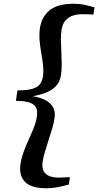

<svg xmlns="http://www.w3.org/2000/svg" viewBox="-20 -861 525 1026"><path d="M228.5 145Q146.5 145 113.5 111Q80.5 77 89.5 15.5Q95 -19 107.2 -52Q119.5 -85 134 -116.5Q148.5 -148 160.5 -178.2Q172.5 -208.5 177 -237.5Q181 -262.5 174.5 -281.5Q168 -300.5 142.8 -311.2Q117.5 -322 65 -322L73 -378Q125.5 -378 153.8 -386.5Q182 -395 194 -411.8Q206 -428.5 209.5 -452.5Q213.5 -481.5 210 -512.5Q206.5 -543.5 200.8 -576Q195 -608.5 191.8 -642.2Q188.5 -676 193.5 -711Q203 -773 246.5 -807Q290 -841 373 -841Q405 -841 431 -835.2Q457 -829.5 485 -821.5L479 -783Q472.5 -784 460.5 -784.2Q448.5 -784.5 436.8 -784.8Q425 -785 418 -785Q393.5 -785 370.2 -777.8Q347 -770.5 330.2 -752Q313.5 -733.5 308.5 -699Q305 -677 305.5 -646.8Q306 -616.5 307.8 -583.2Q309.5 -550 309.8 -518Q310 -486 306 -460Q300.5 -423 278.2 -400.2Q256 -377.5 223.2 -365Q190.5 -352.5 153.5 -347Q188.5 -342 217.5 -328.5Q246.5 -315 261.8 -291Q277 -267 271.5 -230.5Q268 -204.5 258.8 -173.8Q249.5 -143 239.2 -111Q229 -79 220.2 -49.8Q211.5 -20.5 208 2Q203 36.5 214.2 55Q225.5 73.5 246.5 80.8Q267.5 88 292.5 88Q299.5 88 311.2 87.5Q323 87 335 86.5Q347 86 353.5 85.5L347.5 125.5Q319 133 289.8 139Q260.5 145 228.5 145Z"/></svg>

Font: Merriweather 72pt SemiBold
Style: Italic
Weight: 600
Italic angle: -7.8°
Version: Version 2.101